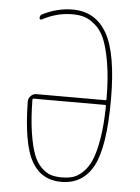

<svg xmlns="http://www.w3.org/2000/svg" viewBox="-53 -782 607 834"><g transform="rotate(5 250.0 -365.0)"><path d="M94.7 -339.8Q89.8 -339.8 89.8 -335Q90.8 -252 100.1 -191.9Q109.4 -131.8 122.6 -97.7Q135.7 -63.5 156.7 -43Q177.7 -22.5 198.2 -16.1Q218.8 -9.8 245.1 -9.8Q273.4 -9.8 294.4 -16.1Q315.4 -22.5 337.4 -43Q359.4 -63.5 374 -97.7Q388.7 -131.8 398.9 -191.9Q409.2 -252 410.2 -335Q410.2 -339.8 405.3 -339.8ZM245.1 9.8Q158.2 9.8 115.7 -65.4Q73.2 -140.6 70.3 -325.2Q70.3 -338.9 80.6 -349.6Q90.8 -360.4 105.5 -360.4H405.3Q410.2 -360.4 410.2 -365.2Q410.2 -456.1 398.9 -522.5Q387.7 -588.9 371.6 -626.5Q355.5 -664.1 329.6 -685.5Q303.7 -707 281.2 -713.4Q258.8 -719.7 230.5 -719.7Q163.1 -719.7 99.6 -685.5Q96.7 -683.6 93.3 -685.1Q89.8 -686.5 89.8 -691.4Q89.8 -703.1 99.6 -708Q164.1 -740.2 230.5 -740.2Q330.1 -740.2 379.9 -652.8Q429.7 -565.4 429.7 -365.2Q429.7 -159.2 384.8 -74.7Q339.8 9.8 245.1 9.8Z"/></g></svg>

Font: Rounded-X Mgen+ 1mn thin
Style: Regular
Weight: 100
Designer: [Source Han Sans]
Ryoko NISHIZUKA  (kana & ideographs); Paul D. Hunt (Latin, Greek & Cyrillic); Wenlong ZHANG  (bopomofo
Version: Version 1.059.20150602